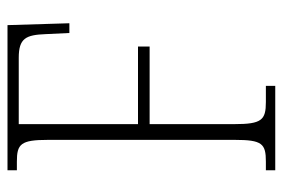

<svg xmlns="http://www.w3.org/2000/svg" viewBox="-141 -613 754 512"><g transform="rotate(-90 236.0 -357.0)"><path d="M38 0H263V-25H220C172 -25 161 -36 161 -109V-335H368V-366H161V-684H338C390 -684 399 -665 401 -612L404 -549H430L425 -714H38V-689H61C108 -689 119 -679 119 -606V-108C119 -35 109 -25 61 -25H38Z"/></g></svg>

Font: Noto Serif Armenian Condensed ExtraLight
Style: Regular
Weight: 200
Width: 3
Designer: Monotype Design Team
Foundry: Monotype Imaging Inc.
Version: Version 2.008